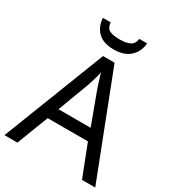

<svg xmlns="http://www.w3.org/2000/svg" viewBox="-214 -1044 1067 1169"><g transform="rotate(30 319.5 -459.0)"><path d="M545 0 459 -221H176L91 0H0L279 -717H360L638 0ZM352 -517Q349 -525 342 -546Q335 -567 328.5 -589.5Q322 -612 318 -624Q311 -593 302 -563.5Q293 -534 287 -517L206 -301H432ZM473 -918Q468 -858 427.5 -821Q387 -784 315 -784Q241 -784 203.5 -820.5Q166 -857 162 -918H216Q221 -877 246 -866Q271 -855 317 -855Q356 -855 384.5 -867Q413 -879 418 -918Z"/></g></svg>

Font: Noto Sans Coptic
Style: Regular
Weight: 400
Designer: Monotype Design Team, Denis Moyogo Jacquerye
Foundry: Monotype Imaging Inc.
Version: Version 2.002; ttfautohint (v1.8.4.7-5d5b)